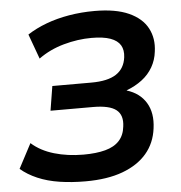

<svg xmlns="http://www.w3.org/2000/svg" viewBox="-52 -765 777 824"><g transform="rotate(-5 336.5 -352.5)"><path d="M284 10Q224 10 172 2Q120 -6 78 -24Q36 -42 6 -68L62 -174Q101 -139 159 -122Q217 -105 285 -105Q340 -105 379 -115.5Q418 -126 439.5 -149.5Q461 -173 465 -210Q472 -259 443 -282Q414 -305 343 -305H160L177 -410H345Q416 -410 452.5 -434Q489 -458 495 -506Q499 -537 486.5 -558Q474 -579 443.5 -590Q413 -601 362 -601Q303 -601 242 -584Q181 -567 133 -532L94 -639Q131 -663 176.5 -680Q222 -697 275 -706Q328 -715 385 -715Q476 -715 532.5 -689.5Q589 -664 612.5 -619.5Q636 -575 628 -519Q624 -483 606.5 -452.5Q589 -422 560 -400Q531 -378 494 -364L493 -363Q549 -346 576 -301.5Q603 -257 594 -191Q586 -128 548 -83.5Q510 -39 444 -14.5Q378 10 284 10Z"/></g></svg>

Font: Nunito Sans 7pt
Style: Bold Italic
Weight: 700
Italic angle: -9°
Version: Version 3.101;gftools[0.9.27]